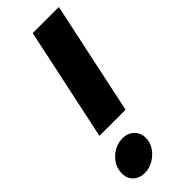

<svg xmlns="http://www.w3.org/2000/svg" viewBox="-244 -726 769 769"><g transform="rotate(-45 140.5 -342.0)"><path d="M139 -699H287L185 -219H37ZM-6 -48Q-6 -89 25 -118Q56 -147 96 -147Q125 -147 144 -128.5Q163 -110 163 -82Q163 -56 148 -34Q133 -12 109.5 1.5Q86 15 61 15Q31 15 12.5 -2.5Q-6 -20 -6 -48Z"/></g></svg>

Font: Prompt Semibold
Style: Italic
Weight: 600
Italic angle: -12°
Designer: Katatrad Team
Foundry: CadsonDemak
Version: Version 1.000